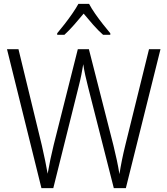

<svg xmlns="http://www.w3.org/2000/svg" viewBox="-20 -967 860 987"><path d="M805 -714 627 0H565L433 -519Q425 -550 418.5 -579.5Q412 -609 408 -637Q404 -612 398.5 -584Q393 -556 385 -525L254 0H193L16 -714H75L195 -220Q205 -176 212.5 -139.5Q220 -103 225 -74Q231 -109 239 -147.5Q247 -186 256 -222L380 -714H437L563 -220Q573 -179 580.5 -144Q588 -109 594 -72Q605 -143 624 -220L746 -714ZM438 -947Q450 -924 469.5 -896Q489 -868 510 -841.5Q531 -815 547 -796V-788H510Q485 -810 459 -839.5Q433 -869 410 -897Q387 -869 361 -839.5Q335 -810 311 -788H274V-796Q291 -816 312 -843Q333 -870 352 -897.5Q371 -925 383 -947Z"/></svg>

Font: Noto Sans Arabic UI SmCn Lt
Style: Regular
Weight: 300
Width: 4
Designer: Monotype Design Team, Nadine Chahine and Nizar Qandah
Foundry: Monotype Imaging Inc.
Version: Version 2.010; ttfautohint (v1.8.4.7-5d5b)